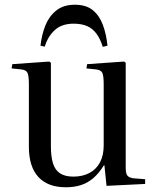

<svg xmlns="http://www.w3.org/2000/svg" viewBox="-20 -777 662 811"><path d="M258 14Q182 14 142 -29.5Q102 -73 102 -157V-422Q102 -457 96 -469.5Q90 -482 68 -484L29 -488L32 -506L188 -517L195 -512V-161Q195 -115 204 -86.5Q213 -58 234 -44.5Q255 -31 290 -31Q329 -31 358 -46.5Q387 -62 402.5 -91.5Q418 -121 418 -163V-422Q418 -457 412 -469.5Q406 -482 384 -484L345 -488L348 -506L504 -517L511 -512V-69Q511 -45 517.5 -36Q524 -27 543 -24L593 -20V0L430 8L421 -79H419Q398 -45 374 -24.5Q350 -4 321.5 5Q293 14 258 14ZM296 -757Q344 -757 372 -734Q400 -711 414.5 -672Q429 -633 434 -584L414 -579Q404 -612 388 -634Q372 -656 348.5 -666.5Q325 -677 291 -677Q241 -677 211.5 -650Q182 -623 169 -580L151 -584Q156 -630 171.5 -669Q187 -708 217.5 -732.5Q248 -757 296 -757Z"/></svg>

Font: Literata 60pt
Style: Regular
Weight: 400
Designer: Latin by Veronika Burian and Jose Scaglione. Greek by Irene Vlachou. Cyrillic by Vera Evstafieva.
Foundry: TypeTogether
Version: Version 3.002